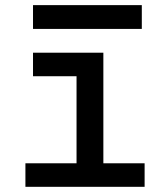

<svg xmlns="http://www.w3.org/2000/svg" viewBox="-20 -721 626 741"><path d="M275.4 0V-488.3H378.9V0ZM78.1 0V-90.8H285.2V0ZM369.1 0V-90.8H538.1V0ZM107.4 -426.8V-517.6H378.9V-426.8ZM107.4 -609.4V-701.2H527.3V-609.4Z"/></svg>

Font: Cascadia Code
Style: Regular
Weight: 400
Monospace: yes
Designer: Aaron Bell
Foundry: Saja Typeworks
Version: Version 2106.017